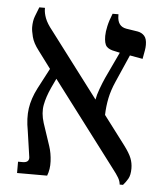

<svg xmlns="http://www.w3.org/2000/svg" viewBox="-49 -691 632 744"><g transform="rotate(5 266.5 -318.5)"><path d="M44 0V-44H62Q91 -44 85 -71L71 -167Q62 -215 67.5 -253.5Q73 -292 94 -333L136 -413L86 -480Q65 -507 59 -531Q53 -555 53 -568Q53 -593 60 -611Q67 -629 74 -647H96V-643Q96 -627 103.5 -607Q111 -587 132 -561L322 -310Q325 -328 334 -352.5Q343 -377 352 -397L400 -499L382 -503Q358 -507 348 -518Q338 -529 338 -559Q338 -575 343 -597.5Q348 -620 359 -647H382V-642Q382 -600 417 -594L462 -587Q478 -584 488 -573Q498 -562 498 -538Q498 -527 496 -516Q494 -505 490 -483L440 -492L393 -385Q378 -351 371.5 -319.5Q365 -288 364 -254L448 -143Q469 -115 476.5 -96Q484 -77 484 -56Q484 -30 475.5 -15.5Q467 -1 457 10H444Q443 -3 435.5 -16Q428 -29 410 -52L164 -377L147 -341Q130 -304 124 -272Q118 -240 130 -202L159 -115Q168 -88 169.5 -56.5Q171 -25 161 0Z"/></g></svg>

Font: Noto Serif Hebrew SemiCondensed
Style: Regular
Weight: 400
Width: 4
Designer: Monotype Design Team
Foundry: Monotype Imaging Inc.
Version: Version 2.004; ttfautohint (v1.8.4.7-5d5b)